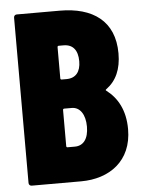

<svg xmlns="http://www.w3.org/2000/svg" viewBox="-51 -741 575 782"><g transform="rotate(-5 236.0 -350.0)"><path d="M458 -195C458 -273 428 -325 383 -359C380 -361 381 -363 384 -365C425 -395 446 -441 446 -506C446 -639 357 -700 223 -700H47C40 -700 35 -695 35 -688V-12C35 -5 40 0 47 0H249C365 0 458 -65 458 -195ZM206 -558H226C264 -558 284 -533 284 -488C284 -445 264 -420 226 -420H206C203 -420 201 -422 201 -425V-553C201 -556 203 -558 206 -558ZM236 -143H206C203 -143 201 -145 201 -148V-296C201 -299 203 -301 206 -301H237C271 -301 292 -269 292 -220C292 -169 270 -143 236 -143Z"/></g></svg>

Font: Barlow Condensed ExtraBold
Style: Regular
Weight: 800
Width: 3
Designer: Jeremy Tribby
Foundry: Tribby Type
Version: Version 1.422;hotconv 1.0.109;makeotfexe 2.5.65596